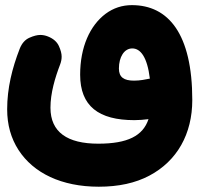

<svg xmlns="http://www.w3.org/2000/svg" viewBox="-20 -432 772 745"><path d="M7.8 -7.8C7.8 52.2 22.5 104.5 51.8 149.9C109.9 239.7 218.8 292.5 363.3 292.5C439.9 292.5 505.4 278.3 559.6 249.5C667.5 192.4 726.1 87.4 726.1 -43.9C726.1 -300.8 633.3 -412.1 491.7 -412.1C454.1 -412.1 419.9 -400.9 389.6 -378.4C329.1 -333 291 -249.5 291 -142.1C291 -20.5 362.3 34.2 501.5 34.2C519 34.2 537.1 32.7 556.2 30.3C534.7 95.2 475.1 125.5 361.3 125.5C241.7 125.5 175.8 81.1 175.8 -14.2C175.8 -70.8 193.4 -129.9 213.4 -182.1C217.3 -192.4 219.2 -202.1 219.2 -212.4C219.2 -223.6 215.8 -237.3 208.5 -253.4C201.2 -269.5 187 -282.2 166 -290.5C156.2 -294.4 146.5 -296.4 136.2 -296.4C125 -296.4 110.8 -293 94.2 -285.6C77.6 -278.3 64.9 -264.2 56.6 -243.2C26.9 -167 7.8 -89.4 7.8 -7.8ZM441.4 -166C441.4 -210.9 461.9 -244.1 493.2 -244.1C524.9 -244.1 551.3 -211.4 561.5 -127C544.4 -123.5 523.4 -119.1 500 -119.1C460.9 -119.1 441.4 -132.3 441.4 -166Z"/></svg>

Font: Mikhak Black
Style: Regular
Weight: 900
Designer: Amin Abedi
Version: Version 3.2